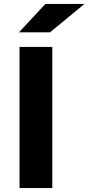

<svg xmlns="http://www.w3.org/2000/svg" viewBox="-20 -953 448 973"><path d="M245 0H79V-715H245ZM408 -933 233 -789H76L210 -933Z"/></svg>

Font: Wix Madefor Text ExtraBold
Style: Regular
Weight: 800
Designer: Dalton Maag Ltd
Foundry: Dalton Maag Ltd
Version: Version 3.100